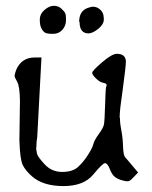

<svg xmlns="http://www.w3.org/2000/svg" viewBox="-20 -624 525 662"><path d="M205.1 -577.6Q207.5 -572.8 207.5 -558.6Q207.5 -558.6 207.5 -553.7Q207.5 -535.2 195.1 -521.2Q182.6 -507.3 163.1 -507.3Q143.6 -507.3 136.5 -510.7Q129.4 -514.2 123.3 -525.1Q117.2 -536.1 117.2 -555.9Q117.2 -575.7 133.5 -589.8Q149.9 -604 165.5 -604Q181.2 -604 192.1 -593.8Q203.1 -583.5 205.1 -577.6ZM285.6 -508.8Q254.4 -508.8 254.4 -547.9Q254.4 -548.8 252.9 -548.3Q252.9 -586.4 282.7 -596.7Q295.4 -601.1 301.3 -601.1Q301.3 -601.1 302.7 -600.6Q309.1 -600.6 315.4 -597.7Q337.4 -585.9 337.4 -564Q337.4 -563 337.9 -563Q337.9 -562 337.9 -561.5Q337.9 -561 337.9 -560.3Q337.9 -559.6 337.9 -558.8Q337.9 -558.1 337.9 -557.4Q337.9 -556.6 337.9 -555.7Q337.9 -541 320.3 -525.9Q301.3 -509.8 285.6 -508.8ZM123 -425.8 108.4 -151.4Q105.5 -132.8 105.5 -122.1Q105.5 -122.1 105.5 -117.2Q105.5 -115.2 104.5 -112.3Q105.5 -103.5 107.4 -94.7Q109.4 -84 133.8 -57.6Q158.2 -31.2 194.3 -31.2Q230.5 -31.2 249 -48.3Q267.6 -65.4 282.7 -88.9Q297.9 -112.3 301.8 -127Q305.7 -141.6 320.8 -162.1Q335.9 -182.6 338.4 -194.8Q340.8 -207 342.3 -260.7Q343.8 -314.5 345.7 -323.2Q346.7 -327.1 347.7 -329.1Q347.7 -331.1 346.7 -334Q344.7 -336.9 334.5 -338.9Q324.2 -340.8 311 -353.5Q297.9 -366.2 297.9 -373Q297.9 -379.9 332 -409.2Q366.2 -438.5 382.8 -438.5Q413.1 -438.5 414.1 -412.1Q414.1 -396.5 403.3 -316.4Q392.6 -244.1 392.6 -221.7V-218.8L393.6 -216.8Q393.6 -197.3 398.4 -173.8Q403.3 -150.4 404.3 -117.7Q405.3 -85 414.1 -79.1L456.1 -29.3L440.4 -12.7Q430.7 -2 424.8 0Q422.9 1 418.9 1Q412.1 1 402.3 -2Q386.7 -5.9 376.5 -13.7Q366.2 -21.5 358.4 -41.5Q350.6 -61.5 342.3 -61.5Q334 -61.5 301.3 -22Q268.6 17.6 198.7 17.6Q128.9 17.6 90.8 -15.6Q68.4 -35.2 58.6 -54.7Q48.8 -74.2 46.9 -140.6L48.8 -277.3Q47.9 -327.1 39.1 -342.3Q30.3 -357.4 30.3 -362.8Q30.3 -368.2 36.1 -383.8Q54.7 -425.8 99.6 -425.8Z"/></svg>

Font: Drukaatie burti
Style: Light
Weight: 300
Version: Version 0.14